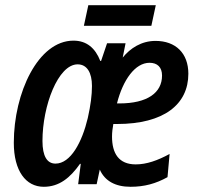

<svg xmlns="http://www.w3.org/2000/svg" viewBox="-20 -707 757 737"><path d="M302 -608H561L578 -687H319ZM148 10C207 10 249 -24 287 -78H290L280 0H351L363 -56C382 -13 422 10 481 10C534 10 578 -2 623 -27L631 -116C585 -91 543 -76 501 -76C436 -76 410 -118 410 -183C410 -198 412 -215 415 -231H429C609 -231 703 -306 703 -424C703 -503 654 -550 577 -550C523 -550 480 -522 451 -486L462 -541H391L368 -473H365C346 -522 313 -551 262 -551C126 -551 33 -350 33 -159C33 -51 79 10 148 10ZM429 -310C452 -401 499 -466 554 -466C584 -466 602 -449 602 -417C602 -351 546 -310 438 -310ZM193 -79C161 -79 143 -107 143 -166C143 -301 203 -460 278 -460C314 -460 333 -428 333 -377C333 -342 328 -303 317 -254C295 -161 251 -79 193 -79Z"/></svg>

Font: Noto Sans Display SemiCondensed Medium
Style: Italic
Weight: 500
Width: 4
Italic angle: -12°
Designer: Monotype Design Team
Foundry: Monotype Imaging Inc.
Version: Version 1.900